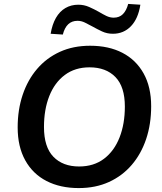

<svg xmlns="http://www.w3.org/2000/svg" viewBox="-20 -948 825 978"><path d="M381 10Q287 10 217 -26Q147 -62 108.5 -131.5Q70 -201 70 -299Q70 -389 95.5 -465Q121 -541 169 -597Q217 -653 285 -684Q353 -715 439 -715Q534 -715 603.5 -679Q673 -643 711.5 -574Q750 -505 750 -407Q750 -316 724.5 -240Q699 -164 651 -108Q603 -52 535 -21Q467 10 381 10ZM383 -100Q458 -100 510 -139.5Q562 -179 589 -248Q616 -317 616 -405Q616 -506 568 -555.5Q520 -605 436 -605Q362 -605 310 -566Q258 -527 231 -458.5Q204 -390 204 -301Q204 -199 252 -149.5Q300 -100 383 -100ZM300 -772 238 -776Q246 -824 265 -857Q284 -890 313 -907Q342 -924 379 -924Q408 -924 434 -912.5Q460 -901 483 -888Q503 -876 521.5 -867Q540 -858 559 -858Q588 -858 606 -876Q624 -894 633 -928L695 -924Q684 -853 647 -814.5Q610 -776 555 -776Q525 -776 499.5 -788Q474 -800 451 -813Q431 -824 412.5 -833Q394 -842 375 -842Q346 -842 327.5 -824.5Q309 -807 300 -772Z"/></svg>

Font: Nunito Sans 12pt ExtraLight 12pt
Style: Bold Italic
Weight: 700
Italic angle: -9°
Version: Version 3.101;gftools[0.9.27]